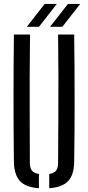

<svg xmlns="http://www.w3.org/2000/svg" viewBox="-20 -981 462 1007"><path d="M52.9 -133.8Q50.9 -301.5 50.9 -466.9Q50.9 -632.4 52.9 -800H137.4Q136.2 -688.4 135.7 -575.9Q135.3 -463.4 135.8 -351Q136.4 -238.5 136.6 -126.5Q136.6 -99.8 147.3 -86.4Q158 -73 184.1 -68.5V6.2Q114.9 1.4 84.5 -31.7Q54 -64.8 52.9 -133.8ZM238.2 6.2V-68.5Q264.1 -73 274.4 -86.5Q284.7 -99.9 284.7 -126.5Q285.3 -238.5 285.9 -351Q286.4 -463.4 286.4 -575.9Q286.3 -688.4 284.7 -800H369.1Q371.2 -632.4 371.4 -466.9Q371.6 -301.5 369.1 -133.8Q368.4 -64.8 337.7 -31.7Q306.9 1.4 238.2 6.2ZM120.7 -840.6 214.5 -960.5H277.9L184.6 -840.6ZM242.5 -840.6 336.6 -960.5H400.9L307.1 -840.6Z"/></svg>

Font: Big Shoulders Stencil Text SC Thin
Style: Regular
Weight: 100
Designer: Patric King
Foundry: XO Type Co
Version: Version 2.001